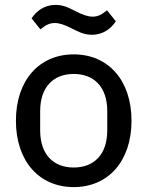

<svg xmlns="http://www.w3.org/2000/svg" viewBox="-20 -752 602 784"><path d="M355 -610C402 -610 434 -636 453 -665L417 -710C396 -693 381 -684 358 -684C340 -684 318 -691 287 -707C265 -718 241 -732 207 -732C160 -732 128 -706 109 -677L145 -632C166 -649 181 -658 204 -658C222 -658 244 -651 275 -635C297 -624 321 -610 355 -610ZM281 12C422 12 517 -94 517 -259C517 -424 422 -530 281 -530C140 -530 45 -424 45 -259C45 -94 140 12 281 12ZM281 -68C200 -68 144 -119 144 -220V-298C144 -399 200 -450 281 -450C362 -450 418 -399 418 -298V-220C418 -119 362 -68 281 -68Z"/></svg>

Font: IBM Plex Thai Text
Style: Regular
Weight: 450
Designer: Mike Abbink, Paul van der Laan, Pieter van Rosmalen, Ben Mitchell, Mark Frömberg
Foundry: Bold Monday
Version: Version 1.0